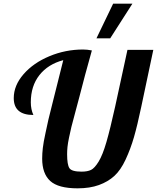

<svg xmlns="http://www.w3.org/2000/svg" viewBox="-20 -1020 856 1047"><path d="M55 -485Q55 -554 108.5 -615.5Q162 -677 249.5 -713.5Q337 -750 433 -750Q455 -750 481 -745L444 -611L414 -496L390 -406Q376 -356 369.5 -328.5Q363 -301 356.5 -270Q350 -239 348 -218.5Q346 -198 346 -179Q346 -122 358.5 -103Q371 -84 425 -84Q457 -84 476.5 -93.5Q496 -103 518 -139Q540 -175 560.5 -246Q581 -317 608 -439L675 -748H816L750 -436Q729 -336 710.5 -272Q692 -208 665 -150Q638 -92 603.5 -60.5Q569 -29 519.5 -11Q470 7 403 7Q298 7 254 -33Q210 -73 210 -155Q210 -182 213.5 -213Q217 -244 228 -294L244 -368Q249 -391 268.5 -466.5Q288 -542 292 -560L325 -692Q242 -670 195 -610.5Q148 -551 148 -462Q148 -424 162 -393Q55 -393 55 -485ZM506 -811 597 -1000H702L581 -811Z"/></svg>

Font: Lobster Two
Style: Bold Italic
Weight: 700
Designer: Pablo Impallari
Foundry: Pablo Impallari. www.impallari.com
Version: Version 1.006